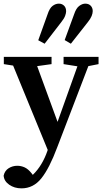

<svg xmlns="http://www.w3.org/2000/svg" viewBox="-20 -791 563 1054"><path d="M329 -439V-479H521V-439L465 -428L294 18Q251 133 207 188Q163 243 98 243Q59 243 30.5 223Q2 203 0 173Q6 146 27.5 132.5Q49 119 75 119Q95 119 114.5 127.5Q134 136 154 161L160 169Q187 143 207 109.5Q227 76 240 38L242 32L52 -431L1 -439V-479H263V-439L184 -428L296 -122L405 -427ZM190 -570 241 -712Q252 -746 268.5 -758.5Q285 -771 303 -771Q320 -771 331.5 -760Q343 -749 343 -729Q343 -719 337.5 -704Q332 -689 316 -669L225 -551ZM335 -571 387 -713Q398 -746 415 -758.5Q432 -771 448 -771Q467 -771 478 -759.5Q489 -748 489 -730Q489 -718 483 -703Q477 -688 461 -668L369 -551Z"/></svg>

Font: Source Serif Pro Semibold
Style: Regular
Weight: 600
Designer: Frank Grießhammer
Foundry: Adobe Systems Incorporated
Version: Version 3.000;hotconv 1.0.109;makeotfexe 2.5.65596